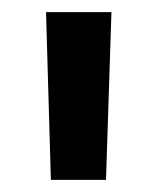

<svg xmlns="http://www.w3.org/2000/svg" viewBox="-20 -720 260 317"><path d="M56 -700H164L155 -423H64Z"/></svg>

Font: APTA Sans SemiBold
Style: Bold
Weight: 600
Version: Version 7.200